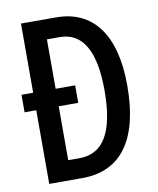

<svg xmlns="http://www.w3.org/2000/svg" viewBox="-81 -778 693 842"><g transform="rotate(-10 265.5 -357.0)"><path d="M226 -714H70V-406H18V-328H70V0H218C392 0 482 -127 482 -366C482 -593 390 -714 226 -714ZM227 -626C327 -626 380 -540 380 -362C380 -180 329 -88 220 -88H170V-328H257V-406H170V-626Z"/></g></svg>

Font: Noto Sans Sinhala UI ExtraCondensed Medium
Style: Regular
Weight: 500
Width: 2
Designer: Jelle Bosma - Monotype Design Team
Foundry: Monotype Imaging Inc.
Version: Version 2.006